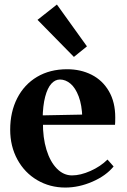

<svg xmlns="http://www.w3.org/2000/svg" viewBox="-20 -827 570 863"><path d="M25.8 -244Q25.8 -323.8 57.4 -385.6Q89 -447.4 146.7 -481.6Q204.4 -515.8 281.6 -515.8Q342.8 -515.8 391.8 -491Q440.8 -466.2 469.4 -417.2Q498 -368.2 498 -299.2Q498 -276 497 -266H158.6L173 -277.8Q172.2 -208.4 188.8 -154.2Q205.4 -100 235.5 -69.3Q265.6 -38.6 303.6 -38.6Q341.6 -38.6 386.6 -58.6Q431.6 -78.6 463.2 -109.8L490.6 -78.8Q456.8 -37.2 395.8 -10.6Q334.8 16 273.6 16Q204.2 16 147.4 -17.3Q90.6 -50.6 58.2 -110.1Q25.8 -169.6 25.8 -244ZM157.2 -308.2 364.8 -312.2 350 -297.6Q348.4 -354.6 333.7 -393.5Q319 -432.4 296.7 -451Q274.4 -469.6 249.6 -469.6Q227.8 -469.6 210.6 -450.6Q193.4 -431.6 183 -392.1Q172.6 -352.6 171.6 -294ZM148.6 -737.8 235.8 -806.6 370.8 -618.6 312.2 -571.2Z"/></svg>

Font: Wittgenstein
Style: Regular
Weight: 400
Designer: Jörg Drees
Foundry: Jörg Drees
Version: Version 1.003;Glyphs 3.1.2 (3151)